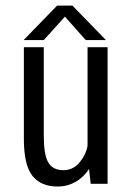

<svg xmlns="http://www.w3.org/2000/svg" viewBox="-20 -674 490 704"><path d="M368.5 -527H294.5L218 -613L140.5 -527H66.5L189.5 -653.5H245.5ZM191.5 10Q130 10 98.8 -29.5Q67.5 -69 67.5 -164.5V-501H140.5V-177Q140.5 -107.5 156.8 -78.8Q173 -50 212.5 -50Q248.5 -50 272.2 -79Q296 -108 301 -140V-501H374.5V0H312.5L306.5 -54.5Q287 -24 256.8 -7Q226.5 10 191.5 10Z"/></svg>

Font: League Mono Condensed Light
Style: Regular
Weight: 300
Width: 1
Designer: Tyler Finck
Foundry: The League of Moveable Type / Tyler Finck
Version: Version 2.210